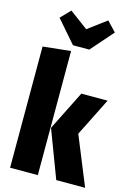

<svg xmlns="http://www.w3.org/2000/svg" viewBox="-145 -1065 785 1137"><g transform="rotate(15 248.0 -496.5)"><path d="M206 -761V0H36V-743ZM491 -533 374 -299 496 0H319L209 -291L330 -533ZM372 -993 428 -934 308 -797H208L89 -934L146 -993L259 -909Z"/></g></svg>

Font: Fira Sans Extra Condensed ExtraBold
Style: Regular
Weight: 800
Width: 1
Designer: Carrois Corporate & Edenspiekermann AG
Foundry: Carrois Corporate GbR & Edenspiekermann AG
Version: Version 4.203